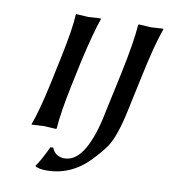

<svg xmlns="http://www.w3.org/2000/svg" viewBox="-75 -530 675 767"><g transform="rotate(10 263.0 -146.5)"><path d="M356 -95.2 392.1 -263.2Q419.4 -392.6 424.3 -462.9L427.2 -465.8Q429.2 -465.8 475.6 -462.9Q475.6 -462.9 525.9 -465.8L526.4 -462.9Q502 -395.5 474.1 -263.2L442.9 -117.2Q420.9 -13.7 392.1 30.8Q373.5 58.6 336.4 97.2Q262.7 173.3 162.1 172.9Q131.8 172.4 119.1 164.1L118.7 161.1Q135.7 138.7 164.1 79.1L175.3 78.1Q188.5 112.3 226.1 112.8Q308.6 113.3 351.1 -71.3Q353.5 -83 356 -95.2ZM143.6 -280.8Q168.9 -400.4 171.9 -460L173.3 -462.9Q175.3 -462.9 222.7 -460L272.5 -462.9L273.9 -460Q253.9 -405.3 225.6 -280.8L204.1 -179.2Q179.7 -63 175.8 0L173.3 2.9Q171.4 2.9 125 0L74.2 2.9V0Q97.2 -61 122.1 -179.2Z"/></g></svg>

Font: Linux Biolinum Capitals O
Style: Italic Samll Caps
Weight: 400
Italic angle: -12°
Designer: Philipp H. Poll
Foundry: Philipp H. Poll
Version: Version 0.6.2